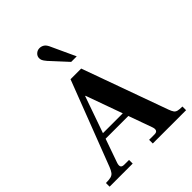

<svg xmlns="http://www.w3.org/2000/svg" viewBox="-257 -1081 1223 1223"><g transform="rotate(-45 354.5 -470.0)"><path d="M7 0V-33Q35 -33 51 -37Q67 -41 76.5 -53Q86 -65 95 -88L315 -660H411L619 -83Q627 -61 634.5 -50.5Q642 -40 656 -36.5Q670 -33 696 -33V0H396V-33H444Q464 -33 469 -44.5Q474 -56 467 -75L308 -518H305L148 -72Q142 -52 147.5 -42.5Q153 -33 173 -33H215V0ZM190 -234 196 -271H417L422 -234ZM396 -735 292 -848Q276 -867 272 -876.5Q268 -886 268 -896Q268 -914 282 -927Q296 -940 315 -940Q331 -940 344.5 -932Q358 -924 368 -904L446 -735Z"/></g></svg>

Font: Frank Ruhl Libre
Style: Bold
Weight: 700
Designer: Yanek Iontef
Foundry: Fontef
Version: Version 6.004